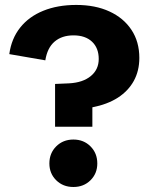

<svg xmlns="http://www.w3.org/2000/svg" viewBox="-20 -741 607 766"><path d="M199.7 -235.4V-406.1L255.7 -408.5Q310.6 -411.5 342.2 -437.5Q373.9 -463.6 373.9 -505.7Q373.9 -549.5 347.1 -574.7Q320.3 -599.9 273.2 -599.9Q227 -599.9 197.9 -575.1Q168.8 -550.4 160.8 -500.3L17.1 -525.1Q25.5 -586.8 60.4 -630.8Q95.3 -674.8 152.6 -698Q209.9 -721.3 284.1 -721.3Q360.3 -721.3 416.6 -695.3Q473 -669.4 504.4 -622Q535.9 -574.6 535.9 -510Q535.9 -458.6 513.9 -418.4Q491.8 -378.2 450.2 -351.3Q408.5 -324.5 347.8 -312.7L312.2 -306.1L348.5 -333V-235.4ZM272.8 5Q231.5 5 204.2 -21.9Q177 -48.8 177 -88.9Q177 -129.8 204.2 -157Q231.5 -184.3 272.8 -184.3Q314 -184.3 341.1 -157Q368.2 -129.8 368.2 -88.9Q368.2 -48.8 341.1 -21.9Q314 5 272.8 5Z"/></svg>

Font: TikTok Sans Light
Style: Regular
Weight: 300
Version: Version 4.000